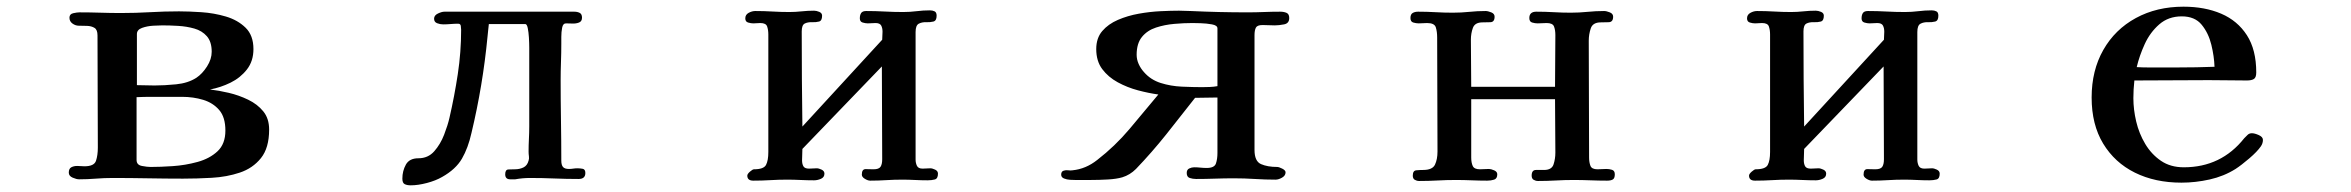

<svg xmlns="http://www.w3.org/2000/svg" viewBox="-20 -539 7040 575"><path d="M655 -148Q655 -108 631.5 -86Q608 -64 571.5 -54Q535 -44 497.5 -41.5Q460 -39 431 -39Q421 -39 405 -42Q389 -45 389 -60V-248Q411 -249 433 -249Q455 -249 477 -249H525Q559 -249 588.5 -240Q618 -231 636.5 -209.5Q655 -188 655 -148ZM614 -384Q614 -362 600 -340Q586 -318 568 -306Q543 -290 507.5 -286.5Q472 -283 443 -283Q430 -283 417 -283.5Q404 -284 390 -284V-437Q390 -450 405.5 -455.5Q421 -461 439 -462Q457 -463 466 -463Q488 -463 513.5 -461.5Q539 -460 562 -453.5Q585 -447 599.5 -430.5Q614 -414 614 -384ZM786 -151Q786 -184 768.5 -205.5Q751 -227 723 -240.5Q695 -254 665 -261Q635 -268 609 -271Q641 -277 670.5 -291.5Q700 -306 719.5 -331Q739 -356 739 -392Q739 -433 715.5 -456Q692 -479 656.5 -489.5Q621 -500 583 -502.5Q545 -505 516 -505Q473 -505 429.5 -502.5Q386 -500 342 -500Q311 -500 280.5 -501Q250 -502 218 -502Q211 -502 199.5 -499.5Q188 -497 188 -486Q188 -475 197 -468.5Q206 -462 216 -462Q228 -462 241 -461.5Q254 -461 263 -455.5Q272 -450 272 -433Q272 -349 272.5 -265Q273 -181 273 -97Q273 -74 267.5 -57.5Q262 -41 233 -41Q228 -41 222.5 -41.5Q217 -42 211 -42Q201 -42 193.5 -38Q186 -34 186 -22Q186 -12 197.5 -7Q209 -2 217 -2Q242 -2 267 -4Q292 -6 317 -6Q370 -6 423 -5Q476 -4 528 -4Q569 -4 614 -6.5Q659 -9 698 -22Q737 -35 761.5 -65.5Q786 -96 786 -151Z M1733 -21Q1733 -32 1725 -33.5Q1717 -35 1709 -35Q1703 -35 1696.5 -34Q1690 -33 1684 -33Q1671 -33 1666 -39Q1661 -45 1661 -58Q1661 -118 1660 -178.5Q1659 -239 1659 -299Q1659 -326 1660 -353Q1661 -380 1661 -408Q1661 -414 1661 -428.5Q1661 -443 1663.5 -456Q1666 -469 1675 -469Q1683 -469 1694 -468.5Q1705 -468 1714 -471.5Q1723 -475 1723 -486Q1723 -497 1716 -500.5Q1709 -504 1700 -504H1311Q1303 -504 1291.5 -498.5Q1280 -493 1280 -483Q1280 -473 1289 -469.5Q1298 -466 1307 -466Q1318 -466 1329.5 -467Q1341 -468 1352 -468Q1359 -468 1360 -461.5Q1361 -455 1361 -450Q1361 -383 1351 -317Q1341 -251 1326 -186Q1321 -164 1310 -135.5Q1299 -107 1280.5 -86Q1262 -65 1233 -65Q1206 -65 1195.5 -46Q1185 -27 1185 -4Q1185 9 1192 12.5Q1199 16 1210 16Q1232 16 1258.5 9Q1285 2 1304 -9Q1345 -32 1363.5 -64Q1382 -96 1392 -141Q1409 -212 1421 -284Q1433 -356 1440 -429Q1441 -439 1442 -448.5Q1443 -458 1444 -467H1553Q1558 -467 1560.5 -455Q1563 -443 1564 -426.5Q1565 -410 1565 -396Q1565 -382 1565 -378Q1565 -324 1565 -270Q1565 -216 1565 -161Q1565 -142 1564 -123Q1563 -104 1563 -85Q1563 -78 1564 -71Q1565 -64 1563 -58Q1559 -43 1547.5 -37.5Q1536 -32 1522 -32Q1512 -32 1502.5 -31.5Q1493 -31 1493 -17Q1493 -2 1508 -2Q1512 -2 1515.5 -2Q1519 -2 1523 -2Q1534 -4 1545 -5Q1556 -6 1567 -6Q1604 -6 1640 -4.5Q1676 -3 1713 -3Q1733 -3 1733 -21Z M2789 -19Q2789 -27 2780.5 -31Q2772 -35 2766 -35Q2760 -35 2754.5 -34.5Q2749 -34 2743 -34Q2730 -34 2726 -42.5Q2722 -51 2722 -61V-443Q2722 -463 2731.5 -468Q2741 -473 2753.5 -472.5Q2766 -472 2775.5 -474.5Q2785 -477 2785 -492Q2785 -502 2779 -505Q2773 -508 2765 -508Q2745 -508 2725 -505.5Q2705 -503 2685 -503Q2657 -503 2629.5 -504.5Q2602 -506 2574 -506Q2563 -506 2559 -500Q2555 -494 2555 -484Q2555 -474 2563.5 -471.5Q2572 -469 2579 -469Q2585 -469 2590.5 -469.5Q2596 -470 2602 -470Q2615 -470 2619 -462.5Q2623 -455 2623 -444Q2623 -438 2622.5 -432Q2622 -426 2622 -420L2383 -160Q2382 -231 2381.5 -302.5Q2381 -374 2381 -445Q2381 -464 2390 -468.5Q2399 -473 2411.5 -472.5Q2424 -472 2433 -474.5Q2442 -477 2442 -492Q2442 -500 2433.5 -503.5Q2425 -507 2418 -507Q2399 -507 2380.5 -505Q2362 -503 2344 -503Q2319 -503 2293.5 -504.5Q2268 -506 2242 -506Q2232 -506 2222 -500.5Q2212 -495 2212 -484Q2212 -474 2220.5 -471.5Q2229 -469 2236 -469Q2241 -469 2246.5 -469.5Q2252 -470 2257 -470Q2274 -470 2277.5 -459.5Q2281 -449 2281 -436V-84Q2281 -58 2274 -45Q2267 -32 2238 -32Q2234 -32 2226 -25Q2218 -18 2218 -13Q2218 2 2236 2Q2262 2 2287 0.5Q2312 -1 2337 -1Q2357 -1 2377.5 0Q2398 1 2418 1Q2428 1 2438.5 -3.5Q2449 -8 2449 -19Q2449 -27 2440.5 -31Q2432 -35 2426 -35Q2420 -35 2414.5 -34.5Q2409 -34 2403 -34Q2390 -34 2386 -41Q2382 -48 2382 -59Q2382 -67 2382.5 -76Q2383 -85 2383 -93L2621 -340Q2621 -270 2621.5 -201Q2622 -132 2622 -62Q2622 -47 2617 -39.5Q2612 -32 2596 -32Q2585 -32 2573 -32.5Q2561 -33 2561 -16Q2561 -9 2570 -3.5Q2579 2 2586 2Q2610 2 2634 0.5Q2658 -1 2682 -1Q2701 -1 2720 0Q2739 1 2758 1Q2770 1 2779.5 -1.5Q2789 -4 2789 -19Z M3626 -454V-281Q3615 -279 3603 -278.5Q3591 -278 3580 -278Q3553 -278 3519.5 -279.5Q3486 -281 3456 -290.5Q3426 -300 3406 -323Q3396 -334 3390 -347.5Q3384 -361 3384 -375Q3384 -409 3400 -428.5Q3416 -448 3442 -456.5Q3468 -465 3497 -467.5Q3526 -470 3551 -470Q3557 -470 3575 -469.5Q3593 -469 3609.5 -466Q3626 -463 3626 -454ZM3841 -485Q3841 -497 3833 -500.5Q3825 -504 3814 -504Q3789 -504 3765 -503Q3741 -502 3716 -502Q3673 -502 3631 -503Q3589 -504 3546 -506Q3537 -506 3528.5 -506.5Q3520 -507 3511 -507Q3488 -507 3456 -505.5Q3424 -504 3390.5 -498Q3357 -492 3328 -479.5Q3299 -467 3281 -446Q3263 -425 3263 -392Q3263 -356 3281 -332Q3299 -308 3327.5 -292.5Q3356 -277 3388 -268.5Q3420 -260 3449 -256Q3406 -204 3362.5 -152.5Q3319 -101 3266 -60Q3232 -33 3192 -29Q3186 -28 3179 -29Q3172 -30 3166 -28Q3158 -26 3158 -16Q3158 -8 3166.5 -4.5Q3175 -1 3185 -0.5Q3195 0 3200 0Q3219 0 3245.5 0Q3272 0 3298 -1.5Q3324 -3 3341 -8Q3364 -15 3382 -33Q3430 -83 3473 -137Q3516 -191 3559 -246L3626 -247V-81Q3626 -63 3621.5 -49.5Q3617 -36 3594 -36Q3584 -36 3575 -37Q3566 -38 3556 -38Q3549 -38 3541.5 -34.5Q3534 -31 3534 -21Q3534 -9 3543 -6Q3552 -3 3562 -3Q3590 -3 3618.5 -4Q3647 -5 3675 -5Q3707 -5 3738 -3Q3769 -1 3800 -1Q3809 -1 3819.5 -7Q3830 -13 3830 -23Q3830 -29 3820 -34Q3810 -39 3805 -39Q3776 -39 3756.5 -47.5Q3737 -56 3737 -90V-434Q3737 -448 3741 -456Q3745 -464 3761 -464Q3770 -464 3779.5 -463.5Q3789 -463 3798 -463Q3810 -463 3825.5 -466Q3841 -469 3841 -485Z M4816 -17Q4816 -28 4807.5 -30.5Q4799 -33 4791 -33Q4784 -33 4777.5 -32.5Q4771 -32 4764 -32Q4747 -32 4743 -42.5Q4739 -53 4739 -67Q4739 -155 4738.5 -242Q4738 -329 4738 -417Q4738 -436 4744 -454Q4750 -472 4774 -472Q4785 -472 4798 -472.5Q4811 -473 4811 -489Q4811 -498 4801 -502Q4791 -506 4784 -506Q4759 -506 4734 -503.5Q4709 -501 4684 -501Q4659 -501 4633 -502.5Q4607 -504 4581 -504Q4560 -504 4560 -485Q4560 -474 4568.5 -471.5Q4577 -469 4585 -469Q4592 -469 4598.5 -469.5Q4605 -470 4612 -470Q4630 -470 4634 -459.5Q4638 -449 4638 -434Q4638 -396 4637.5 -357Q4637 -318 4637 -279H4386Q4386 -314 4385.5 -349.5Q4385 -385 4385 -420Q4385 -439 4391 -455.5Q4397 -472 4420 -472Q4431 -472 4443.5 -472.5Q4456 -473 4456 -489Q4456 -498 4446 -502Q4436 -506 4429 -506Q4404 -506 4380 -503.5Q4356 -501 4331 -501Q4305 -501 4279 -502.5Q4253 -504 4227 -504Q4217 -504 4210.5 -500Q4204 -496 4204 -485Q4204 -474 4212.5 -471.5Q4221 -469 4229 -469Q4235 -469 4241.5 -469.5Q4248 -470 4254 -470Q4276 -470 4280 -457Q4284 -444 4284 -427Q4284 -342 4284.5 -256.5Q4285 -171 4285 -85Q4285 -62 4277.5 -46Q4270 -30 4242 -30Q4232 -30 4221.5 -29Q4211 -28 4211 -13Q4211 -4 4217 -0.5Q4223 3 4230 3Q4258 3 4285 1.5Q4312 0 4340 0Q4363 0 4387 1Q4411 2 4434 2Q4445 2 4454.5 -1Q4464 -4 4464 -17Q4464 -25 4454.5 -29Q4445 -33 4439 -33Q4432 -33 4425.5 -32.5Q4419 -32 4412 -32Q4395 -32 4390.5 -42Q4386 -52 4386 -67V-242H4637Q4637 -202 4637.5 -162.5Q4638 -123 4638 -82Q4638 -63 4632.5 -46.5Q4627 -30 4604 -30Q4593 -30 4580 -30Q4567 -30 4567 -13Q4567 -4 4573 -0.5Q4579 3 4586 3Q4613 3 4639.5 1.5Q4666 0 4692 0Q4718 0 4743 1Q4768 2 4793 2Q4804 2 4810 -1.5Q4816 -5 4816 -17Z M5789 -19Q5789 -27 5780.5 -31Q5772 -35 5766 -35Q5760 -35 5754.5 -34.5Q5749 -34 5743 -34Q5730 -34 5726 -42.5Q5722 -51 5722 -61V-443Q5722 -463 5731.5 -468Q5741 -473 5753.5 -472.5Q5766 -472 5775.5 -474.5Q5785 -477 5785 -492Q5785 -502 5779 -505Q5773 -508 5765 -508Q5745 -508 5725 -505.5Q5705 -503 5685 -503Q5657 -503 5629.5 -504.5Q5602 -506 5574 -506Q5563 -506 5559 -500Q5555 -494 5555 -484Q5555 -474 5563.5 -471.5Q5572 -469 5579 -469Q5585 -469 5590.5 -469.5Q5596 -470 5602 -470Q5615 -470 5619 -462.5Q5623 -455 5623 -444Q5623 -438 5622.5 -432Q5622 -426 5622 -420L5383 -160Q5382 -231 5381.5 -302.5Q5381 -374 5381 -445Q5381 -464 5390 -468.5Q5399 -473 5411.5 -472.5Q5424 -472 5433 -474.5Q5442 -477 5442 -492Q5442 -500 5433.5 -503.5Q5425 -507 5418 -507Q5399 -507 5380.5 -505Q5362 -503 5344 -503Q5319 -503 5293.5 -504.5Q5268 -506 5242 -506Q5232 -506 5222 -500.5Q5212 -495 5212 -484Q5212 -474 5220.5 -471.5Q5229 -469 5236 -469Q5241 -469 5246.5 -469.5Q5252 -470 5257 -470Q5274 -470 5277.5 -459.5Q5281 -449 5281 -436V-84Q5281 -58 5274 -45Q5267 -32 5238 -32Q5234 -32 5226 -25Q5218 -18 5218 -13Q5218 2 5236 2Q5262 2 5287 0.5Q5312 -1 5337 -1Q5357 -1 5377.5 0Q5398 1 5418 1Q5428 1 5438.5 -3.5Q5449 -8 5449 -19Q5449 -27 5440.5 -31Q5432 -35 5426 -35Q5420 -35 5414.5 -34.5Q5409 -34 5403 -34Q5390 -34 5386 -41Q5382 -48 5382 -59Q5382 -67 5382.5 -76Q5383 -85 5383 -93L5621 -340Q5621 -270 5621.5 -201Q5622 -132 5622 -62Q5622 -47 5617 -39.5Q5612 -32 5596 -32Q5585 -32 5573 -32.5Q5561 -33 5561 -16Q5561 -9 5570 -3.5Q5579 2 5586 2Q5610 2 5634 0.5Q5658 -1 5682 -1Q5701 -1 5720 0Q5739 1 5758 1Q5770 1 5779.5 -1.5Q5789 -4 5789 -19Z M6612 -339Q6584 -338 6557 -337.5Q6530 -337 6502 -337H6446Q6430 -337 6413 -337Q6396 -337 6379 -338Q6387 -372 6403 -407Q6419 -442 6446.5 -466Q6474 -490 6514 -490Q6553 -490 6573.5 -465Q6594 -440 6602.5 -405Q6611 -370 6612 -339ZM6757 -120Q6757 -129 6744.5 -134.5Q6732 -140 6724 -140Q6716 -140 6711 -135Q6706 -130 6701 -125Q6632 -38 6520 -38Q6480 -38 6451.5 -57.5Q6423 -77 6404.5 -108Q6386 -139 6377.5 -175Q6369 -211 6369 -245Q6369 -271 6372 -298Q6428 -298 6484 -298.5Q6540 -299 6595 -299Q6624 -299 6652.5 -298.5Q6681 -298 6709 -298Q6723 -298 6730 -302.5Q6737 -307 6737 -322Q6737 -390 6709 -433.5Q6681 -477 6632 -498Q6583 -519 6519 -519Q6439 -519 6376.5 -485Q6314 -451 6279 -389.5Q6244 -328 6244 -247Q6244 -166 6278.5 -109Q6313 -52 6373.5 -22Q6434 8 6513 8Q6555 8 6597.5 -1.5Q6640 -11 6675 -33Q6692 -44 6716 -64.5Q6740 -85 6751 -101Q6757 -110 6757 -120Z"/></svg>

Font: UoqMunThenKhung
Style: Regular
Weight: 400
Designer: Font-Kai, 金井和夫, 宇文滿月
Foundry: Kazuo Kanai, Moonlit Owen
Version: Version 1.197